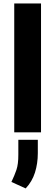

<svg xmlns="http://www.w3.org/2000/svg" viewBox="-20 -747 312 1084"><path d="M211.6 -727.3V0H60.4V-727.3ZM193.5 42.3V117.9Q193.5 176.1 177.4 227.3Q161.2 278.4 125 316.8L44.4 280.2Q44.7 279.8 45.1 278.8Q61.4 245 72.6 212.5Q83.8 180 83.5 126.1V42.3Z"/></svg>

Font: Inter UI
Style: Bold
Weight: 700
Designer: Rasmus Andersson
Foundry: rsms
Version: 3.2;8d6f07862